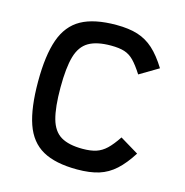

<svg xmlns="http://www.w3.org/2000/svg" viewBox="-98 -723 796 828"><g transform="rotate(15 300.0 -309.0)"><path d="M318 14Q221 14 164 -18Q107 -50 82.5 -121Q58 -192 58 -309Q58 -426 83 -497Q108 -568 165.5 -600Q223 -632 322 -632Q378 -632 417.5 -619.5Q457 -607 488.5 -578.5Q520 -550 551 -500L467 -450Q444 -486 425 -505.5Q406 -525 382.5 -532.5Q359 -540 322 -540Q259 -540 223 -519Q187 -498 172.5 -448Q158 -398 158 -309Q158 -221 172 -170.5Q186 -120 221 -99Q256 -78 318 -78Q354 -78 378.5 -86Q403 -94 423.5 -113.5Q444 -133 468 -169L551 -119Q520 -70 487.5 -40.5Q455 -11 415 1.5Q375 14 318 14Z"/></g></svg>

Font: Victor Mono
Style: Bold
Weight: 700
Monospace: yes
Designer: Rune Bjørnerås
Version: Version 1.561;gftools[0.9.30]